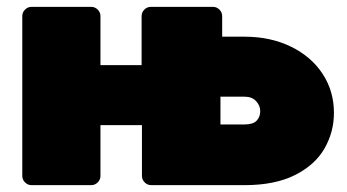

<svg xmlns="http://www.w3.org/2000/svg" viewBox="-20 -540 1011 560"><path d="M394 -27V-175H273V-27Q273 -16 265 -8Q257 0 246 0H72Q61 0 53 -8Q45 -16 45 -27V-493Q45 -504 53 -512Q61 -520 72 -520H246Q257 -520 265 -512Q273 -504 273 -493V-350H393V-493Q393 -504 401 -512Q409 -520 420 -520H601Q612 -520 620 -512Q628 -504 628 -493V-433H693Q769 -433 828.5 -404Q888 -375 921 -324.5Q954 -274 954 -211Q954 -155 926.5 -107Q899 -59 840.5 -29.5Q782 0 693 0H421Q410 0 402 -8Q394 -16 394 -27ZM693 -177Q718 -177 728.5 -188Q739 -199 739 -216Q739 -232 727 -245Q715 -258 693 -258H623V-177Z"/></svg>

Font: Rubik
Style: Regular
Weight: 900
Designer: Hubert & Fischer
Foundry: Hubert & Fischer
Version: Version 1.100